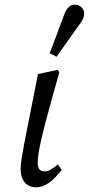

<svg xmlns="http://www.w3.org/2000/svg" viewBox="-20 -786 379 819"><path d="M135 13C172 13 205 -13 243 -61L227 -85C205 -67 190 -55 171 -55C150 -55 141 -66 141 -93C141 -134 158 -209 199 -356L233 -478L225 -488L142 -470L97 -243C71 -113 68 -86 68 -65C68 -15 94 13 135 13ZM192 -559 221 -544C252 -588 284 -632 315 -676C333 -700 339 -711 339 -729C339 -748 323 -766 299 -766C282 -766 267 -756 255 -727C235 -671 213 -615 192 -559Z"/></svg>

Font: Source Serif 4 Variable
Style: Italic
Weight: 400
Italic angle: -12°
Designer: Frank Grießhammer
Foundry: Adobe Systems Incorporated
Version: Version 4.004;hotconv 1.0.116;makeotfexe 2.5.65601